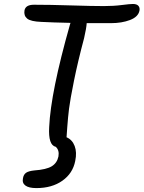

<svg xmlns="http://www.w3.org/2000/svg" viewBox="-20 -731 727 972"><path d="M164.1 221.2Q126.5 221.2 108.9 208.5Q91.3 195.8 96.2 171.9Q99.1 152.8 111.8 143.8Q124.5 134.8 153.8 131.8Q214.8 127.4 241.9 110.8Q269 94.2 275.9 61Q281.2 29.3 262.2 12.2Q223.6 3.9 229 -87.9Q236.8 -263.7 334 -606Q334.5 -607.4 335.4 -610.6Q336.4 -613.8 336.9 -615.2Q244.6 -617.2 189.9 -620.1Q135.3 -622.1 117.4 -637Q99.6 -651.9 104 -678.2Q109.4 -707 151.9 -707Q232.4 -707 339.4 -703.6Q446.3 -700.2 505.9 -700.2Q555.2 -700.2 596.7 -705.6Q638.2 -710.9 652.8 -710.9Q672.4 -710.9 680.7 -701.4Q689 -691.9 686 -676.8Q679.7 -645.5 637.9 -629.6Q596.2 -613.8 542 -613.8H418.9Q417.5 -588.9 405.8 -538.1Q374.5 -420.9 354.7 -323Q335 -225.1 329.6 -181.6Q324.2 -138.2 320.6 -87.9Q316.9 -37.6 316.9 -36.1Q345.7 -23.9 357.9 8.1Q370.1 40 360.8 84Q348.6 146.5 295.9 183.8Q243.2 221.2 164.1 221.2Z"/></svg>

Font: Shantell Sans Normal
Style: Italic
Weight: 400
Italic angle: -11.31°
Designer: Stephen Nixon, Anya Danilova, Shantell Martin
Foundry: Arrow Type
Version: Version 1.006;[559af2be0]